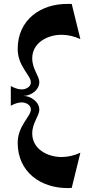

<svg xmlns="http://www.w3.org/2000/svg" viewBox="-20 -846 461 977"><path d="M389 -69C359 -55 326 -47 293 -47C222 -47 144 -87 144 -167C144 -221 180 -256 180 -288C180 -328 136 -358 99 -358C136 -358 180 -387 180 -428C180 -460 144 -494 144 -549C144 -629 222 -669 293 -669C326 -669 359 -661 389 -647L345 -826H329C186 -829 70 -744 70 -597C70 -508 137 -464 137 -427C137 -403 111 -391 90 -391C71 -391 52 -399 35 -408V-308C52 -317 71 -325 90 -325C111 -325 137 -313 137 -289C137 -252 70 -207 70 -119C70 28 186 113 329 111L345 110L389 -69Z"/></svg>

Font: Original Surfer
Style: Regular
Weight: 400
Designer: Astigmatic (AOETI)
Foundry: Astigmatic (AOETI)
Version: Version 1.001